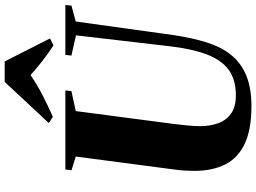

<svg xmlns="http://www.w3.org/2000/svg" viewBox="-150 -878 1038 777"><g transform="rotate(-90 368.5 -489.0)"><path d="M670.5 -701 615.5 -305.5Q604.5 -231 586.2 -172.2Q568 -113.5 535.8 -73Q503.5 -32.5 452.8 -11.2Q402 10 327.5 10Q234 10 176.5 -16.8Q119 -43.5 92.5 -95.2Q66 -147 66 -221.5Q66 -240.5 67.2 -260.5Q68.5 -280.5 71.5 -302L124 -701L68.5 -718L71.5 -743H391.5L389 -718.5L308 -701L256 -305Q252.5 -276 249.8 -248.5Q247 -221 247 -197.5Q247 -159 258.2 -126.2Q269.5 -93.5 296.8 -73.2Q324 -53 372 -53Q435 -53 475 -82.2Q515 -111.5 537.5 -171.2Q560 -231 570.5 -322.5L614.5 -700L532.5 -718.5L535.5 -743H737L735 -718.5ZM259.5 -810 426 -988.5H509L602 -805L574 -791Q540.5 -812.5 509.8 -836.8Q479 -861 453.5 -884Q416 -857.5 371.2 -834.8Q326.5 -812 285 -793.5Z"/></g></svg>

Font: Merriweather 120pt Black
Style: Italic
Weight: 900
Italic angle: -7.8°
Version: Version 2.101